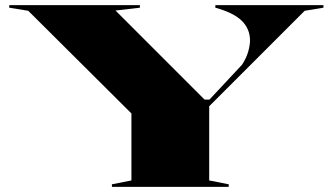

<svg xmlns="http://www.w3.org/2000/svg" viewBox="-20 -728 1296 748"><path d="M416 0V-10L492 -25V-286L90 -686L16 -698V-708H525V-698L430 -687L777 -340H796L923 -476Q940 -502 947 -527Q954 -552 954 -570Q954 -615 922.5 -646.5Q891 -678 819 -698V-708H1240V-698L1167 -686L795 -314V-25L871 -10V0Z"/></svg>

Font: Kalnia Expanded Medium
Style: Regular
Weight: 500
Width: 7
Designer: Frida Medrano
Foundry: Frida Medrano
Version: Version 1.105